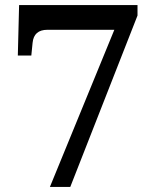

<svg xmlns="http://www.w3.org/2000/svg" viewBox="-20 -734 599 754"><path d="M176 0 429 -617H166Q113 -617 108 -566L103 -516H50L55 -714H520V-673L256 0Z"/></svg>

Font: Noto Serif Bengali
Style: Bold
Weight: 700
Designer: Juan Bruce, Universal Thirst, Indian Type Foundry and the Monotype Design Team.
Foundry: Monotype Imaging Inc.
Version: Version 2.003; ttfautohint (v1.8.4.7-5d5b)